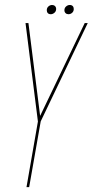

<svg xmlns="http://www.w3.org/2000/svg" viewBox="-20 -770 381 790"><path d="M89 0H100L147.5 -270.5L341 -675H328.5L145.5 -294H145L97 -675H85L136 -270ZM189 -711.5Q197 -711.5 204 -717.5Q211 -723.5 211 -733Q211 -740.5 206.2 -745Q201.5 -749.5 194.5 -749.5Q186 -749.5 179.2 -743.5Q172.5 -737.5 172.5 -728Q172.5 -720.5 176.8 -716Q181 -711.5 189 -711.5ZM261.5 -711.5Q270.5 -711.5 277 -717.5Q283.5 -723.5 283.5 -733Q283.5 -740.5 279.2 -745Q275 -749.5 267 -749.5Q259 -749.5 252 -743.5Q245 -737.5 245 -728Q245 -720.5 249.8 -716Q254.5 -711.5 261.5 -711.5Z"/></svg>

Font: Anybody Thin Condensed
Style: Italic
Weight: 100
Width: 3
Italic angle: -10°
Version: Version 1.113;gftools[0.9.25]